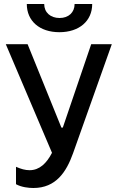

<svg xmlns="http://www.w3.org/2000/svg" viewBox="-20 -741 584 960"><path d="M114 -721C114 -636 178 -580 277 -580C376 -580 441 -636 441 -721H353C353 -679 323 -651 278 -651C232 -651 201 -679 201 -721ZM147 199C260 199 312 118 345 26L539 -520H436L294 -103H287L118 -520H9L240 23C213 76 177 110 128 110C106 110 85 104 60 93V180C87 195 123 199 147 199Z"/></svg>

Font: Fixel Display Medium
Style: Regular
Weight: 500
Designer: AlfaBravo + MacPaw
Foundry: Kyrylo Tkachov, Marchela Mozhyna, Serhii Makarenko, Maria Weinstein, Zakhar Kryvoshyya
Version: Version 1.211